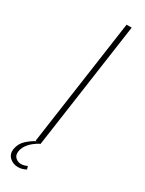

<svg xmlns="http://www.w3.org/2000/svg" viewBox="-212 -620 587 778"><g transform="rotate(30 81.5 -231.0)"><path d="M43 0 127 -591H151L67 0ZM34 129Q11 129 -5 114.5Q-21 100 -18 75Q-13 46 8 27.5Q29 9 48 0H69Q41 14 24 33Q7 52 4 72Q1 92 12.5 102Q24 112 37 112Q47 112 55 109.5Q63 107 67 105L71 119Q64 123 54.5 126Q45 129 34 129Z"/></g></svg>

Font: Alumni Sans Thin
Style: Italic
Weight: 100
Italic angle: -8°
Designer: Robert E. Leuschke
Foundry: Robert E. Leuschke
Version: Version 1.016